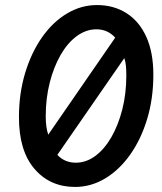

<svg xmlns="http://www.w3.org/2000/svg" viewBox="-20 -730 640 760"><path d="M277 10Q178 10 116.5 -61.5Q55 -133 55 -266Q55 -360 79.5 -441Q104 -522 146.5 -582.5Q189 -643 245 -676.5Q301 -710 364 -710Q430 -710 480.5 -678Q531 -646 559 -584.5Q587 -523 587 -434Q587 -340 562.5 -259Q538 -178 495 -117.5Q452 -57 396 -23.5Q340 10 277 10ZM171 -197 436 -581Q406 -614 362 -614Q321 -614 284.5 -587.5Q248 -561 220.5 -513.5Q193 -466 177 -403.5Q161 -341 161 -269Q161 -226 171 -197ZM280 -86Q321 -86 357 -112.5Q393 -139 420.5 -186.5Q448 -234 464 -296.5Q480 -359 480 -431Q480 -452 478.5 -469Q477 -486 472 -500L207 -117Q236 -86 280 -86Z"/></svg>

Font: Red Hat Mono Medium
Style: Italic
Weight: 500
Italic angle: -12°
Monospace: yes
Designer: Pentagram, MCKL
Foundry: Pentagram, MCKL
Version: Version 1.023; ttfautohint (v1.8.3)